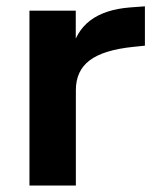

<svg xmlns="http://www.w3.org/2000/svg" viewBox="-20 -572 484 592"><path d="M70.8 -539.1H213.6V-410.4H199.7Q213.4 -475.1 258.4 -509Q303.5 -543 380.9 -549.1L426.8 -552.5V-431.2L391.1 -427.5Q298.6 -418 256.2 -385.7Q213.9 -353.5 213.9 -294.2V0H70.8Z"/></svg>

Font: Min Sans VF VF
Style: Regular
Weight: 400
Designer: Jinseong-Kim, NotoSansCJK, Nunito
Foundry: Jinseong-Kim
Version: Version 1.420;Glyphs 3.1.2 (3151)